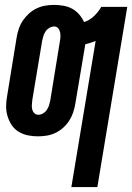

<svg xmlns="http://www.w3.org/2000/svg" viewBox="-20 -548 540 783"><path d="M271 215 370 -381Q360 -377 349.5 -373.5Q339 -370 328 -368L287 -124Q284 -106 278 -88.5Q272 -71 262 -55.5Q252 -40 237.5 -27Q223 -14 206 -6Q189 2 171 5Q153 8 135 8Q114 8 94 4Q74 0 56.5 -10.5Q39 -21 28 -37.5Q17 -54 11 -73.5Q5 -93 5 -114Q5 -135 9 -156L48 -396Q51 -414 57 -431.5Q63 -449 73.5 -464.5Q84 -480 98.5 -493Q113 -506 130 -514Q147 -522 165 -525Q183 -528 200 -528Q220 -528 239.5 -524.5Q259 -521 275 -512Q291 -503 303 -489Q315 -475 323 -458Q345 -465 363 -482Q381 -499 393 -520H499L377 215ZM136 -80Q146 -80 155.5 -85.5Q165 -91 171 -100Q177 -109 180 -118.5Q183 -128 185 -138L224 -378Q226 -388 226.5 -397.5Q227 -407 225 -416.5Q223 -426 217 -433Q211 -440 201 -440Q191 -440 181.5 -434.5Q172 -429 166 -420Q160 -411 157 -401.5Q154 -392 152 -382L112 -142Q111 -132 110 -122.5Q109 -113 111 -103.5Q113 -94 119.5 -87Q126 -80 136 -80Z"/></svg>

Font: Iosevka Extrabold
Style: Italic
Weight: 800
Italic angle: -9°
Monospace: yes
Designer: Belleve Invis
Foundry: Belleve Invis
Version: Version 32.5.0; ttfautohint (v1.8.4)